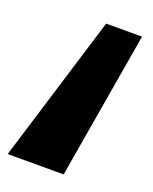

<svg xmlns="http://www.w3.org/2000/svg" viewBox="-114 -643 566 709"><g transform="rotate(20 169.0 -288.5)"><path d="M321 -577H180L3 0H223Z"/></g></svg>

Font: Hussar Milosc
Style: Bold
Weight: 700
Foundry: Cannot Into Space Fonts
Version: Version 1.02